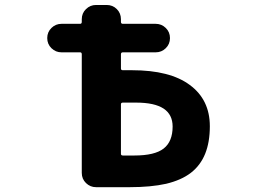

<svg xmlns="http://www.w3.org/2000/svg" viewBox="-20 -776 1040 776"><path d="M368.2 -19.5Q344.7 -19.5 327.6 -36.1Q310.5 -52.7 310.5 -77.1V-556.6Q310.5 -564.5 303.7 -564.5H228.5Q205.1 -564.5 188 -581.1Q170.9 -597.7 170.9 -622.1Q170.9 -646.5 188 -663.1Q205.1 -679.7 228.5 -679.7H303.7Q310.5 -679.7 310.5 -687.5V-698.2Q310.5 -722.7 327.6 -739.3Q344.7 -755.9 368.2 -755.9H411.1Q435.5 -755.9 452.1 -739.3Q468.8 -722.7 468.8 -698.2V-687.5Q468.8 -679.7 476.6 -679.7H609.4Q632.8 -679.7 649.9 -663.1Q667 -646.5 667 -622.1Q667 -597.7 649.9 -581.1Q632.8 -564.5 609.4 -564.5H476.6Q468.8 -564.5 468.8 -556.6V-499Q468.8 -492.2 476.6 -492.2H513.7Q667 -492.2 747.1 -432.6Q828.1 -373 828.1 -265.6Q828.1 -201.2 809.1 -154.3Q790 -107.4 751.5 -77.6Q712.9 -47.9 651.4 -33.2Q589.8 -19.5 504.9 -19.5ZM523.4 -147.5Q605.5 -147.5 641.6 -175.8Q677.7 -204.1 677.7 -264.6Q677.7 -312.5 641.6 -336.9Q604.5 -361.3 530.3 -361.3Q528.3 -361.3 527.3 -361.3H476.6Q468.8 -361.3 468.8 -354.5V-154.3Q468.8 -147.5 476.6 -147.5Z"/></svg>

Font: Rounded Mgen+ 1m bold
Style: Bold
Weight: 700
Designer: [Source Han Sans]
Ryoko NISHIZUKA  (kana & ideographs); Paul D. Hunt (Latin, Greek & Cyrillic); Wenlong ZHANG  (bopomofo
Version: Version 1.059.20150602